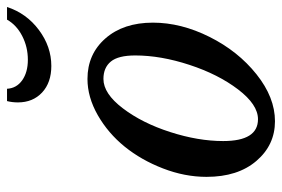

<svg xmlns="http://www.w3.org/2000/svg" viewBox="-152 -664 826 563"><g transform="rotate(-90 261.5 -383.0)"><path d="M23.9 -190.9Q23.9 -254.9 48.6 -318.6Q73.2 -382.3 112.5 -430.9Q151.9 -479.5 204.8 -509.8Q257.8 -540 311 -540Q383.8 -540 429.9 -487.3Q476.1 -434.6 476.1 -348.1Q476.1 -265.6 434.3 -182.1Q392.6 -98.6 324.7 -44.4Q256.8 9.8 187 9.8Q117.2 9.8 70.6 -44.7Q23.9 -99.1 23.9 -190.9ZM192.9 -40Q235.8 -40 280.3 -98.4Q324.7 -156.7 352.3 -241Q379.9 -325.2 379.9 -399.9Q379.9 -449.7 362.1 -471.4Q344.2 -493.2 311 -493.2Q268.1 -493.2 224.9 -436.3Q181.6 -379.4 155.3 -297.4Q128.9 -215.3 128.9 -142.1Q128.9 -40 192.9 -40ZM484.9 -775.9H522Q503.4 -718.8 454.6 -682.4Q405.8 -646 349.1 -646Q300.3 -646 271.2 -673.1Q242.2 -700.2 242.2 -744.1Q242.2 -760.7 246.1 -775.9H282.2Q283.7 -748 307.1 -731.4Q330.6 -714.8 367.2 -714.8Q404.8 -714.8 437 -731.4Q469.2 -748 484.9 -775.9Z"/></g></svg>

Font: Libre Baskerville
Style: Italic
Weight: 400
Designer: Pablo Impallari, Rodrigo Fuenzalida
Foundry: Pablo Impallari, Rodrigo Fuenzalida
Version: Version 1.000